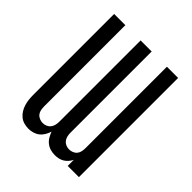

<svg xmlns="http://www.w3.org/2000/svg" viewBox="-203 -867 1006 1006"><g transform="rotate(45 300.0 -363.5)"><path d="M366 8Q349 8 333 3.5Q317 -1 303.5 -11.5Q290 -22 281.5 -36.5Q273 -51 267 -67Q262 -51 253.5 -36.5Q245 -22 232.5 -12Q220 -2 203.5 3Q187 8 171 8Q154 8 137.5 3.5Q121 -1 108 -11.5Q95 -22 86 -36.5Q77 -51 72 -67Q67 -83 65 -99.5Q63 -116 63 -133V-735H146V-133Q146 -120 148.5 -107.5Q151 -95 158.5 -85.5Q166 -76 178 -71Q190 -66 202 -66Q215 -66 226.5 -71Q238 -76 245.5 -85.5Q253 -95 256 -107.5Q259 -120 259 -133V-735H341V-133Q341 -120 344 -107.5Q347 -95 354.5 -85.5Q362 -76 373.5 -71Q385 -66 398 -66Q410 -66 422 -71Q434 -76 441.5 -85.5Q449 -95 451.5 -107.5Q454 -120 454 -133V-735H537V0H454V-45Q448 -33 439 -22.5Q430 -12 418.5 -5Q407 2 393.5 5Q380 8 366 8Z"/></g></svg>

Font: Iosevka Fixed Extended
Style: Regular
Weight: 400
Width: 7
Monospace: yes
Designer: Belleve Invis
Foundry: Belleve Invis
Version: Version 24.1.1; ttfautohint (v1.8.4)